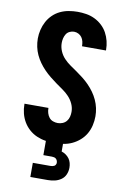

<svg xmlns="http://www.w3.org/2000/svg" viewBox="-103 -802 706 1082"><g transform="rotate(10 250.0 -261.5)"><path d="M249 8Q223 8 197.5 4Q172 0 148 -10.5Q124 -21 104.5 -38.5Q85 -56 72 -78Q59 -100 52.5 -125.5Q46 -151 46 -177Q46 -178 46 -179Q46 -180 46 -181H183Q183 -180 183 -180Q183 -180 183 -179Q183 -165 187 -151.5Q191 -138 199.5 -127Q208 -116 221.5 -111Q235 -106 249 -106Q263 -106 276.5 -111.5Q290 -117 299 -128Q308 -139 311.5 -153Q315 -167 315 -181Q315 -205 305 -227Q295 -249 278.5 -266.5Q262 -284 242.5 -297.5Q223 -311 203.5 -325Q184 -339 165.5 -354Q147 -369 130.5 -386Q114 -403 100 -422.5Q86 -442 76 -463.5Q66 -485 61 -508.5Q56 -532 56 -556Q56 -581 62 -606Q68 -631 80 -653.5Q92 -676 110.5 -694Q129 -712 152 -723Q175 -734 200.5 -738.5Q226 -743 251 -743Q276 -743 301 -739Q326 -735 349 -724Q372 -713 391 -695.5Q410 -678 422 -656Q434 -634 440 -609.5Q446 -585 446 -560Q446 -559 446 -558Q446 -557 446 -556H309Q309 -556 309 -556.5Q309 -557 309 -557Q309 -570 306 -583Q303 -596 295.5 -606.5Q288 -617 276 -623Q264 -629 251 -629Q238 -629 225.5 -623Q213 -617 206 -605.5Q199 -594 196 -581Q193 -568 193 -555Q193 -531 202.5 -508.5Q212 -486 228.5 -468.5Q245 -451 264.5 -437.5Q284 -424 303.5 -410.5Q323 -397 342 -382Q361 -367 377.5 -350Q394 -333 408 -313.5Q422 -294 432 -272Q442 -250 447 -227Q452 -204 452 -180Q452 -154 446 -128Q440 -102 427 -79.5Q414 -57 394 -39.5Q374 -22 350.5 -11Q327 0 301 4Q275 8 249 8ZM150 220V139H250Q256 139 261.5 138Q267 137 272 134.5Q277 132 280 126.5Q283 121 283 116Q283 109 280.5 103Q278 97 273.5 93Q269 89 262.5 87.5Q256 86 250 86H201V0H299V48Q312 52 323.5 60Q335 68 343 79Q351 90 354.5 103.5Q358 117 358 131Q358 151 350 169.5Q342 188 325.5 199.5Q309 211 289.5 215.5Q270 220 250 220Z"/></g></svg>

Font: Iosevka SS04 Heavy
Style: Regular
Weight: 900
Monospace: yes
Designer: Belleve Invis
Foundry: Belleve Invis
Version: Version 19.0.0; ttfautohint (v1.8.4)